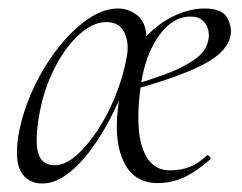

<svg xmlns="http://www.w3.org/2000/svg" viewBox="-20 -419 569 452"><path d="M80 13Q48 13 31.5 -11Q15 -35 22 -91Q30 -146 54 -200.5Q78 -255 112 -300Q146 -345 184 -372Q222 -399 258 -399Q282 -399 302.5 -383.5Q323 -368 325 -332Q315 -310 304 -289.5Q293 -269 285 -246Q259 -172 224.5 -113Q190 -54 152.5 -20.5Q115 13 80 13ZM109 -30Q133 -30 159 -52.5Q185 -75 209.5 -112Q234 -149 252 -194Q270 -239 278 -283Q285 -318 272.5 -343Q260 -368 228 -367Q196 -366 162.5 -334Q129 -302 103.5 -248.5Q78 -195 69 -127Q65 -96 67 -74Q69 -52 79.5 -41Q90 -30 109 -30ZM351 12Q290 12 267 -48Q244 -108 265 -211L301 -305Q335 -352 378 -375.5Q421 -399 461 -399Q502 -399 514 -378.5Q526 -358 523 -337Q520 -315 498 -294Q476 -273 427.5 -252.5Q379 -232 295 -208L296 -220Q330 -230 368.5 -244Q407 -258 436 -277.5Q465 -297 470 -323Q473 -334 470.5 -347Q468 -360 458 -370Q448 -380 428 -380Q386 -380 353.5 -334Q321 -288 311 -215Q298 -117 316.5 -67.5Q335 -18 380 -18Q406 -18 426.5 -26Q447 -34 467 -53Q469 -55 473 -51Q477 -47 475 -44Q441 -14 412 -1Q383 12 351 12Z"/></svg>

Font: Cormorant Infant Light
Style: Italic
Weight: 300
Italic angle: -10°
Designer: Christian Thalmann (Catharsis Fonts)
Foundry: Catharsis Fonts
Version: Version 4.001